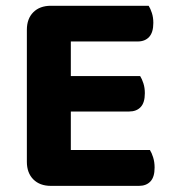

<svg xmlns="http://www.w3.org/2000/svg" viewBox="-20 -626 584 649"><path d="M70.8 -423.8H219.4V-6.5Q210.1 -4 191.5 -0.8Q172.9 2.3 152 2.3Q114.5 2.3 92.6 -19.7Q70.8 -41.7 70.8 -79ZM219.4 -181.9 70.8 -182.1V-525.2Q70.8 -562.7 92.6 -584.6Q114.5 -606.5 152 -606.5Q172.9 -606.5 191.5 -603.5Q210.1 -600.5 219.4 -597.7ZM152 -249.1V-368.8H453.8Q459.8 -359.5 464.7 -344.4Q469.6 -329.3 469.6 -311Q469.6 -279 455.5 -264.1Q441.4 -249.1 416.6 -249.1ZM152 2.3V-118.9H486.7Q492.8 -109.6 497.7 -93.9Q502.6 -78.2 502.6 -59.6Q502.6 -27.6 488.5 -12.7Q474.4 2.3 449.5 2.3ZM152 -485.8V-606.5H482.5Q488.5 -597.2 493.4 -582.1Q498.3 -567 498.3 -548.6Q498.3 -516.7 484.2 -501.2Q470.2 -485.8 445.3 -485.8Z"/></svg>

Font: Baloo Bhaijaan 2
Style: Regular
Weight: 400
Designer: Sanskriti Dholi, Noopur Datye and Ek Type
Foundry: Ek Type
Version: Version 1.701